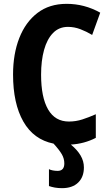

<svg xmlns="http://www.w3.org/2000/svg" viewBox="-20 -744 569 1000"><path d="M315 107Q315 82 302 59.5Q289 37 259 4Q155 -17 101.5 -111Q48 -205 48 -356Q48 -463 80.5 -546Q113 -629 175 -676.5Q237 -724 327 -724Q420 -724 502 -678L460 -562Q430 -580 398.5 -592Q367 -604 334 -604Q287 -604 256 -572Q225 -540 209.5 -484Q194 -428 194 -355Q194 -237 230.5 -174Q267 -111 339 -111Q375 -111 409 -122Q443 -133 479 -149V-26Q419 5 349 9Q382 36 399.5 65.5Q417 95 417 128Q417 178 387 207Q357 236 303 236Q283 236 266 233Q249 230 235 225V137Q242 141 254.5 143.5Q267 146 280 146Q315 146 315 107Z"/></svg>

Font: Noto Sans Condensed
Style: Bold
Weight: 700
Width: 3
Designer: Monotype Design Team
Foundry: Monotype Imaging Inc.
Version: Version 2.013; ttfautohint (v1.8.4.7-5d5b)